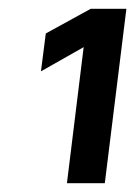

<svg xmlns="http://www.w3.org/2000/svg" viewBox="-20 -720 307 436"><path d="M170 -613 73 -558 84 -644 186 -700H267L218 -304H132Z"/></svg>

Font: Haskoy Bold
Style: Italic
Weight: 700
Designer: Ertekin Erdin
Foundry: Ertekin Erdin
Version: Version 2.000; ttfautohint (v1.8.4.7-5d5b)